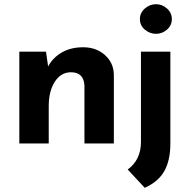

<svg xmlns="http://www.w3.org/2000/svg" viewBox="-20 -683 914 914"><path d="M522 -327V0H382V-275Q379 -339 318 -339Q270 -339 241 -294Q212 -249 212 -178V0H72V-437H199L209 -367Q233 -410 275.5 -434Q318 -458 376 -458Q438 -458 479.5 -421Q521 -384 522 -327ZM588 124Q651 78 651 -8V-437H791V0Q791 80 762.5 131Q734 182 669 211ZM723 -663Q752 -663 775 -642.5Q798 -622 798 -592Q798 -562 775 -542Q752 -522 723 -522Q693 -522 669.5 -542Q646 -562 646 -592Q646 -622 669.5 -642.5Q693 -663 723 -663Z"/></svg>

Font: Josefin Sans
Style: Bold
Weight: 700
Designer: Santiago Orozco
Foundry: Typemade
Version: Version 2.000